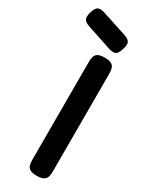

<svg xmlns="http://www.w3.org/2000/svg" viewBox="-306 -933 763 984"><g transform="rotate(30 75.5 -441.0)"><path d="M112 10Q84 10 71 1.5Q58 -7 55 -21Q52 -35 52 -52V-629Q52 -645 55.5 -659Q59 -673 71.5 -681Q84 -689 113 -689Q141 -689 153.5 -681Q166 -673 169.5 -659Q173 -645 173 -628V-51Q173 -34 169.5 -20.5Q166 -7 153 1.5Q140 10 112 10ZM113 -738 -40 -789Q-65 -798 -70.5 -812Q-76 -826 -68 -853Q-59 -882 -46.5 -889Q-34 -896 -9 -889L144 -839Q169 -830 174.5 -816Q180 -802 171 -774Q162 -745 150 -738.5Q138 -732 113 -738Z"/></g></svg>

Font: Fredoka Light Medium
Style: Regular
Weight: 500
Version: Version 2.001